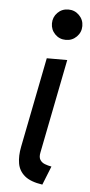

<svg xmlns="http://www.w3.org/2000/svg" viewBox="-53 -760 375 799"><g transform="rotate(5 134.5 -360.5)"><path d="M155.3 7.8Q105.5 0.5 81.1 -20Q56.6 -40.5 51.3 -71.5Q45.9 -102.5 53.7 -141.6L127.9 -517.6H213.4L135.7 -124Q131.8 -104.5 138.7 -93.8Q145.5 -83 158.7 -77.9Q171.9 -72.8 186.5 -70.3ZM200.2 -600.6Q173.3 -600.6 155 -619.1Q136.7 -637.7 136.7 -664.1Q136.7 -690.4 155 -709Q173.3 -727.5 200.2 -727.5Q226.6 -727.5 245.1 -709Q263.7 -690.4 263.7 -664.1Q263.7 -637.7 245.1 -619.1Q226.6 -600.6 200.2 -600.6Z"/></g></svg>

Font: Reddit Sans
Style: Italic
Weight: 400
Italic angle: -11.25°
Designer: Stephen Hutchings
Version: Version 1.013